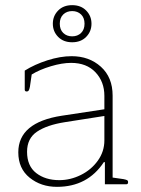

<svg xmlns="http://www.w3.org/2000/svg" viewBox="-20 -715 546 745"><path d="M185 -623Q185 -653 205.5 -674Q226 -695 260 -695Q294 -695 314.5 -674Q335 -653 335 -623Q335 -593 314.5 -572Q294 -551 260 -551Q226 -551 205.5 -572Q185 -593 185 -623ZM308 -623Q308 -646 294.5 -659Q281 -672 260 -672Q239 -672 225.5 -659Q212 -646 212 -623Q212 -600 225.5 -587Q239 -574 260 -574Q281 -574 294.5 -587Q308 -600 308 -623ZM51 -124Q51 -240 220 -266L385 -291V-343Q385 -398 350.5 -434.5Q316 -471 256 -471Q221 -471 177.5 -458Q134 -445 103 -426L96 -378Q94 -368 91.5 -364Q89 -360 84 -360Q76 -360 76 -367V-441Q114 -465 164 -481Q214 -497 258 -497Q326 -497 371.5 -456Q417 -415 417 -344V-26L459 -20Q469 -18 473 -16Q477 -14 477 -8Q477 0 470 0H387V-86H383Q320 10 201 10Q139 10 95 -25.5Q51 -61 51 -124ZM385 -170V-265L232 -241Q162 -230 123.5 -204Q85 -178 85 -126Q85 -71 120.5 -43.5Q156 -16 210 -16Q253 -16 293.5 -36Q334 -56 359.5 -91.5Q385 -127 385 -170Z"/></svg>

Font: Maitree ExtraLight
Style: Regular
Weight: 250
Designer: CadsonDemak Team
Foundry: CadsonDemak
Version: Version 1.002